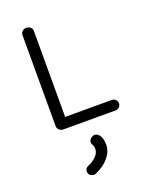

<svg xmlns="http://www.w3.org/2000/svg" viewBox="-153 -622 762 983"><g transform="rotate(-20 228.0 -130.0)"><path d="M401 11H116Q104 11 94.5 2.5Q85 -6 85 -18V-515Q85 -527 94.5 -535Q104 -543 116 -543Q128 -543 137.5 -535Q147 -527 147 -515V-46H401Q413 -46 421.5 -37.5Q430 -29 430 -18Q430 -6 421.5 2.5Q413 11 401 11ZM197 280Q187 285 174.5 281Q162 277 158 267Q153 256 157 245.5Q161 235 172 230Q201 218 218.5 199.5Q236 181 236 161Q236 146 230 136Q223 126 226.5 114.5Q230 103 241 97Q264 83 283 107Q296 126 296 159Q296 195 270 227Q244 259 197 280Z"/></g></svg>

Font: Hoogli Medium
Style: Regular
Weight: 500
Designer: Anand Singh Naorem
Foundry: Brand New Type
Version: Version 1.00 b007